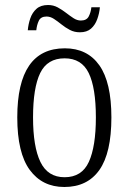

<svg xmlns="http://www.w3.org/2000/svg" viewBox="-20 -737 514 767"><path d="M237 10Q149 10 99 -58Q49 -126 49 -268Q49 -544 239 -544Q329 -544 377 -476Q425 -408 425 -268Q425 -126 377 -58Q329 10 237 10ZM238 -29Q307 -29 335 -90.5Q363 -152 363 -268Q363 -386 334.5 -445Q306 -504 238 -504Q169 -504 140.5 -445Q112 -386 112 -268Q112 -151 141.5 -90Q171 -29 238 -29ZM299 -608Q277 -608 259 -617.5Q241 -627 225.5 -639.5Q210 -652 195.5 -661.5Q181 -671 166 -671Q143 -671 135 -654Q127 -637 125 -616H91Q93 -640 101 -663.5Q109 -687 126 -702Q143 -717 172 -717Q193 -717 210.5 -707.5Q228 -698 243.5 -686Q259 -674 273.5 -664.5Q288 -655 303 -655Q326 -655 334.5 -671.5Q343 -688 345 -708H379Q377 -684 368.5 -660.5Q360 -637 343.5 -622.5Q327 -608 299 -608Z"/></svg>

Font: Noto Serif Tamil Condensed Light
Style: Regular
Weight: 300
Width: 3
Designer: Indian Type Foundry, Tom Grace, and the Monotype Design Team
Foundry: Monotype Imaging Inc.
Version: Version 2.004; ttfautohint (v1.8.4.7-5d5b)